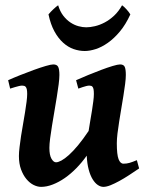

<svg xmlns="http://www.w3.org/2000/svg" viewBox="-20 -708 578 748"><path d="M522 -51.8Q502.4 -38.6 482.7 -25.6Q462.9 -12.7 444.6 -2.7Q426.3 7.3 410.4 13.7Q394.5 20 382.8 20Q372.1 20 361.1 12.7Q350.1 5.4 340.8 -9.8Q331.5 -24.9 325.4 -47.9Q319.3 -70.8 317.9 -101.6Q299.3 -75.2 277.6 -53Q255.9 -30.8 232.7 -14.6Q209.5 1.5 185.8 10.7Q162.1 20 140.1 20Q126 20 110.8 12.5Q95.7 4.9 83 -10.3Q70.3 -25.4 62 -47.9Q53.7 -70.3 53.7 -100.1Q53.7 -114.7 56.2 -135Q58.6 -155.3 62 -178Q65.4 -200.7 69.8 -224.6Q74.2 -248.5 77.6 -270.8Q81.1 -293 83.5 -311.3Q85.9 -329.6 85.9 -341.8Q85.9 -353 84.5 -359.6Q83 -366.2 80.3 -369.4Q77.6 -372.6 74 -373.5Q70.3 -374.5 65.9 -374.5Q61.5 -374.5 54 -372.8Q46.4 -371.1 38.6 -368.7Q29.8 -366.2 19.5 -362.8L11.7 -395.5Q32.2 -404.8 59.1 -415.5Q85.9 -426.3 111.6 -435.5Q137.2 -444.8 158 -450.9Q178.7 -457 187.5 -457Q201.7 -457 206.5 -447.8Q211.4 -438.5 211.4 -416Q211.4 -401.9 208.5 -379.2Q205.6 -356.4 201.2 -329.6Q196.8 -302.7 191.9 -273.9Q187 -245.1 182.6 -218.3Q178.2 -191.4 175.3 -168.7Q172.4 -146 172.4 -131.8Q172.4 -104 180.4 -89.8Q188.5 -75.7 198.2 -75.7Q206.5 -75.7 219.2 -82.5Q231.9 -89.4 248.3 -104Q264.6 -118.7 283.9 -141.8Q303.2 -165 325.2 -197.8Q328.1 -217.8 331.8 -238.3Q335.4 -258.8 338.4 -277.8Q341.3 -296.9 343.5 -313.5Q345.7 -330.1 345.7 -341.8Q345.7 -353 344.5 -359.6Q343.3 -366.2 340.8 -369.4Q338.4 -372.6 335.2 -373.5Q332 -374.5 327.6 -374.5Q323.2 -374.5 316.2 -372.8Q309.1 -371.1 302.2 -368.7Q293.9 -366.2 285.2 -362.8L276.4 -395.5Q296.9 -404.8 323 -415.5Q349.1 -426.3 373.8 -435.5Q398.4 -444.8 418.7 -450.9Q439 -457 447.8 -457Q461.4 -457 465.8 -447.8Q470.2 -438.5 470.2 -416Q470.2 -401.9 467.5 -380.9Q464.8 -359.9 460.9 -335.7Q457 -311.5 452.6 -285.4Q448.2 -259.3 444.3 -234.6Q440.4 -210 437.7 -188Q435.1 -166 435.1 -149.9Q435.1 -105.5 441.9 -87.9Q448.7 -70.3 460.9 -70.3Q473.6 -70.3 484.6 -73.5Q495.6 -76.7 513.2 -84ZM487.8 -651.9Q469.7 -612.3 447 -585.2Q424.3 -558.1 400.4 -541.3Q376.5 -524.4 353 -516.8Q329.6 -509.3 310.1 -509.3Q288.6 -509.3 266.8 -516.8Q245.1 -524.4 226.1 -541.5Q207 -558.6 192.1 -585.7Q177.2 -612.8 168.9 -651.9Q172.4 -656.2 177.2 -661.4Q182.1 -666.5 187.5 -671.6Q192.9 -676.8 197.8 -680.9Q202.6 -685.1 206.5 -687.5Q213.9 -663.1 226.6 -646.7Q239.3 -630.4 254.4 -620.4Q269.5 -610.4 285.6 -606Q301.8 -601.6 315.9 -601.6Q331.1 -601.6 349.9 -606Q368.7 -610.4 387.7 -620.4Q406.7 -630.4 424.3 -646.7Q441.9 -663.1 455.6 -687.5Q459 -685.1 463.4 -681.2Q467.8 -677.2 472.4 -672.1Q477.1 -667 481.2 -661.6Q485.4 -656.2 487.8 -651.9Z"/></svg>

Font: Gentium Basic
Style: Bold Italic
Weight: 700
Italic angle: -8°
Designer: J. Victor Gaultney and Annie Olsen
Foundry: SIL International
Version: Version 1.102; 2013; Maintenance release